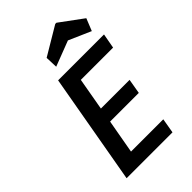

<svg xmlns="http://www.w3.org/2000/svg" viewBox="-277 -1040 1136 1136"><g transform="rotate(-45 291.0 -472.0)"><path d="M247 -761 244 -838 422 -944H432L576 -838L545 -761L406 -822ZM295 -603 259 -399H499L483 -306H243L205 -93H475L459 0H75L198 -696H582L565 -603Z"/></g></svg>

Font: Fz Poppins Med
Style: Italic
Weight: 500
Italic angle: -10°
Designer: Ninad Kale (Devanagari), Jonny Pinhorn (Latin)
Foundry: Indian Type Foundry
Version: Vit hóa bi Vntype.Com & FontZin.Com